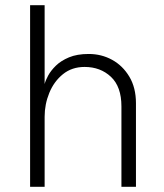

<svg xmlns="http://www.w3.org/2000/svg" viewBox="-20 -720 632 740"><path d="M96 0V-700H152V-396Q155 -409 165.5 -428.5Q176 -448 195.5 -467Q215 -486 246 -499Q277 -512 322 -512Q371 -512 412 -489.5Q453 -467 478.5 -424.5Q504 -382 504 -322V0H448V-310Q448 -386 407.5 -424Q367 -462 306 -462Q257 -462 222.5 -434Q188 -406 170 -362Q152 -318 152 -270V0Z"/></svg>

Font: Inclusive Sans Light
Style: Regular
Weight: 300
Designer: Olivia King
Foundry: Olivia King
Version: Version 2.004